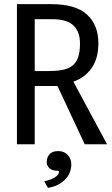

<svg xmlns="http://www.w3.org/2000/svg" viewBox="-20 -714 540 929"><path d="M335 -319 498 -16H390L258 -298H148V-16H62V-694H227Q346 -694 401 -643.5Q456 -593 456 -505Q456 -430 422.5 -383.5Q389 -337 335 -319ZM367 -504Q367 -537 357 -559.5Q347 -582 330 -595.5Q313 -609 288.5 -615Q264 -621 236 -621H148V-370H208Q248 -370 278 -375Q308 -380 328 -394.5Q348 -409 357.5 -435Q367 -461 367 -504ZM206 70Q206 48 219.5 32.5Q233 17 262 17Q291 17 308 36Q325 55 325 80Q325 125 293.5 156Q262 187 212 195L194 163Q202 162 213 158.5Q224 155 234.5 150Q245 145 253.5 138.5Q262 132 264 125Q266 117 264.5 114.5Q263 112 255 112Q233 112 219.5 100Q206 88 206 70Z"/></svg>

Font: D2Coding
Style: Regular
Weight: 400
Monospace: yes
Designer: Yong-Rak Park; Jeong-Hwan Yoon; Sang-Min Lee;
Foundry: NHN Corporation
Version: Version 1.3.2; Build 20180524